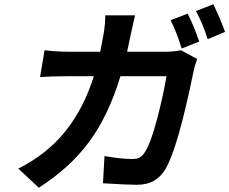

<svg xmlns="http://www.w3.org/2000/svg" viewBox="-20 -829 1077 902"><path d="M162.3 52.9 66.1 -36.9Q202.1 -105.5 288.2 -213.6Q374.3 -321.7 420.8 -470.9H295.1Q225.5 -470.9 168.3 -467L189.3 -593Q245 -585.9 313.9 -585.9H451Q462.7 -645.2 466.6 -669Q475.1 -718.8 474.4 -757.1H614.3Q609 -735.4 595.2 -671.2Q582.4 -608.7 577.1 -585.9H757.1Q794.7 -585.9 830.3 -593L906.2 -551.8Q893.5 -515.6 891 -502.1Q816.1 -133.2 756.4 -33Q734 3.2 701.9 21.1Q669.7 39.1 621.4 39.1Q580.3 39.1 463.8 32L470.9 -95.9Q548.7 -82 602.6 -82Q624.6 -82 638.1 -90.2Q651.6 -98.4 662.3 -116.8Q688.2 -157.7 717.5 -268.3Q746.8 -378.9 762.1 -470.9H545.8Q489 -284.1 398.4 -162.1Q307.9 -40.1 162.3 52.9ZM781.6 -734 861.5 -764.9Q889.6 -710.6 915.8 -633.9L833.5 -600.9Q808.6 -681.1 781.6 -734ZM955.6 -644.9Q932.5 -719.1 900.6 -777L981.9 -808.9Q995.7 -782 1012.1 -743.3Q1028.4 -704.5 1037.3 -679Z"/></svg>

Font: Karasuma Gothic
Style: Bold Italic
Weight: 700
Italic angle: 9.39998°
Designer: Rasmus Andersson / Ryoko Nishizuka
Foundry: Genbu
Version: Version 1.00